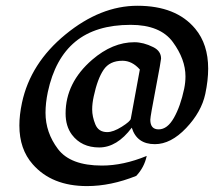

<svg xmlns="http://www.w3.org/2000/svg" viewBox="-20 -628 745 653"><path d="M275.9 4.9Q156.2 4.9 91.3 -69.3Q45.9 -120.6 45.9 -201.2Q45.9 -236.8 54.7 -278.3Q83.5 -413.1 202.6 -510.7Q321.8 -608.4 447.3 -608.4Q579.1 -608.4 644 -530.3Q688 -477.5 688 -394.5Q688 -355 678.2 -308.6Q665 -247.1 613 -192.4Q561 -137.7 506.8 -137.7Q445.3 -137.7 428.2 -193.8Q377.9 -126.5 317.4 -126.5Q257.3 -126.5 224.6 -169.9Q203.1 -198.7 203.1 -242.2Q203.1 -346.7 293.5 -424.8Q362.8 -484.4 437 -484.4Q467.8 -484.4 501 -467.8Q527.8 -454.6 527.8 -428.7Q527.8 -422.4 510.3 -330.6Q491.2 -231.4 491.2 -220.7Q491.2 -188 519.5 -188Q549.3 -188 571.5 -227.3Q593.8 -266.6 606.4 -326.2Q610.8 -347.7 610.8 -368.2Q610.8 -426.3 567.9 -484.9Q524.9 -543.5 424.3 -543.5Q305.7 -543.5 236.3 -486.3Q167 -429.2 142.6 -314.9Q134.8 -277.3 134.8 -244.6Q134.8 -177.2 177.2 -121.1Q219.7 -64.9 326.7 -64.9Q399.4 -64.9 479 -97.7Q470.7 -58.6 443.4 -29.8Q356.9 4.9 275.9 4.9ZM344.7 -178.7Q365.2 -178.7 394.3 -197Q423.3 -215.3 424.8 -224.1L455.6 -391.6Q429.2 -421.4 396.5 -421.4Q353 -421.4 332.3 -390.6Q311.5 -359.9 298.8 -300.3Q293.5 -276.4 293.5 -255.9Q293.5 -231.4 304.2 -205.1Q314.9 -178.7 344.7 -178.7Z"/></svg>

Font: Balgruf
Style: Italic
Weight: 500
Italic angle: -12°
Designer: Paul James Miller
Foundry: High-Logic / Made with FontCreator
Version: Version 1.201;March 28, 2021;FontCreator 13.0.0.2683 64-bit